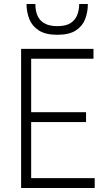

<svg xmlns="http://www.w3.org/2000/svg" viewBox="-20 -938 535 955"><path d="M265 -765Q206 -765 172.5 -787Q139 -809 125.5 -844Q112 -879 112 -918H156Q156 -808 265 -808Q308 -808 331.5 -823.5Q355 -839 364.5 -864.5Q374 -890 374 -918H417Q417 -879 404 -844Q391 -809 358 -787Q325 -765 265 -765ZM451 -3H85V-695H445V-646H135V-380H408V-331H135V-52H451Z"/></svg>

Font: LXGW 975 Gothic SC 200W
Style: Regular
Weight: 200
Version: Version 2.01;February 25, 2021